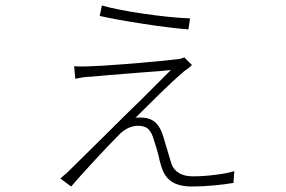

<svg xmlns="http://www.w3.org/2000/svg" viewBox="-20 -644 1040 699"><path d="M672 -577 666 -537Q601 -542 503 -557Q405 -572 343 -586L351 -624Q407 -608 503 -594Q599 -580 672 -577ZM652 -386Q612 -352 562.5 -303.5Q513 -255 473 -215Q476 -216 484 -216H495Q529 -215 547.5 -196.5Q566 -178 575 -145L604 -48Q621 -2 683 -2Q720 -2 764 -7.5Q808 -13 833 -21L830 22Q801 27 759 31Q717 35 679 35Q634 35 607 18.5Q580 2 568 -36Q561 -57 557 -78Q555 -87 549.5 -105.5Q544 -124 540 -135Q533 -161 520.5 -173.5Q508 -186 483 -186Q449 -186 419 -159Q374 -114 322 -57.5Q270 -1 239 35L200 6L212 -5Q220 -11 226 -17L372 -161Q455 -244 493 -280L602 -389Q579 -386 493 -380Q463 -378 431.5 -375Q400 -372 369 -370Q353 -368 315 -365Q282 -364 254 -357L250 -403Q259 -402 279 -402Q301 -402 312 -403Q336 -403 427 -410L489 -415Q601 -425 622 -428Q637 -429 651 -435L679 -407Q661 -391 652 -386Z"/></svg>

Font: Merged Yaku Han JP ExtraLight
Style: Regular
Weight: 250
Designer: Ryoko NISHIZUKA 西塚涼子 (kana, bopomofo & ideographs); Paul D. Hunt (Latin, Greek & Cyrillic); Sandoll Communications 산돌커뮤니
Foundry: Adobe
Version: Version 2.004